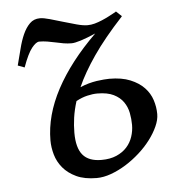

<svg xmlns="http://www.w3.org/2000/svg" viewBox="-42 -498 527 558"><g transform="rotate(-5 222.0 -219.0)"><path d="M94.2 -457Q105 -457 122.8 -451.9Q140.6 -446.8 160.4 -440.9Q180.2 -435.1 199 -429.9Q217.8 -424.8 230.5 -424.8Q240.7 -424.8 251.5 -427.7Q262.2 -430.7 273.2 -435.3Q284.2 -439.9 294.4 -445.3Q304.7 -450.7 314.5 -456.1L315.9 -457.5L332 -442.4L331.5 -441.9H332L331.1 -440.9Q277.8 -383.3 245.1 -335.7Q212.4 -288.1 194.3 -247.1Q206.5 -252.4 219 -255.9Q231.4 -259.3 242.7 -261Q253.9 -262.7 263.7 -263.4Q273.4 -264.2 279.8 -264.2Q315.9 -264.2 340.8 -253.9Q365.7 -243.7 381.1 -227.5Q396.5 -211.4 403.1 -190.9Q409.7 -170.4 409.7 -149.9Q409.7 -133.3 401.1 -114.3Q392.6 -95.2 378.2 -76.2Q363.8 -57.1 344.5 -39.8Q325.2 -22.5 304 -9.3Q282.7 3.9 260.5 12Q238.3 20 218.3 20Q183.1 20 159.2 8.8Q135.3 -2.4 120.6 -20Q106 -37.6 99.9 -58.8Q93.8 -80.1 93.8 -100.6Q93.8 -173.3 134 -248.8Q174.3 -324.2 250.5 -398.9Q224.6 -387.7 206.8 -382.1Q189 -376.5 179.7 -376.5Q168.5 -376.5 156.7 -378.4Q145 -380.4 133.3 -383.1Q121.6 -385.7 109.6 -387.7Q97.7 -389.6 86.4 -389.6Q77.1 -389.6 64.5 -373.8Q51.8 -357.9 37.6 -318.4L18.1 -325.7Q24.4 -349.1 30.3 -372.8Q36.1 -396.5 44.4 -415Q52.7 -433.6 64.5 -445.3Q76.2 -457 94.2 -457ZM241.2 -224.6Q228 -224.6 212.2 -220.9Q196.3 -217.3 179.2 -208Q171.4 -183.1 168.2 -160.6Q165 -138.2 165 -116.7Q165 -72.3 182.4 -51.8Q199.7 -31.2 236.8 -31.2Q262.2 -31.2 280.8 -39.3Q299.3 -47.4 311 -60.5Q322.8 -73.7 328.4 -90.6Q334 -107.4 334 -125Q334 -142.1 330.6 -159.9Q327.1 -177.7 317.1 -192.1Q307.1 -206.5 288.8 -215.6Q270.5 -224.6 241.2 -224.6Z"/></g></svg>

Font: Gentium Plus
Style: Italic
Weight: 400
Italic angle: -8°
Designer: J. Victor Gaultney, Annie Olsen, Iska Routamaa
Foundry: SIL International
Version: Version 1.510